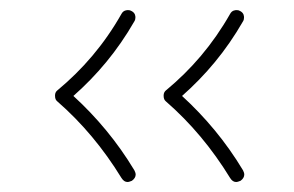

<svg xmlns="http://www.w3.org/2000/svg" viewBox="-20 -496 579 378"><path d="M453.6 -140.1C458.5 -143.6 460.9 -147.9 460.9 -152.3C460.9 -154.8 460 -157.7 458.5 -160.6C424.8 -216.8 383.8 -265.6 338.4 -307.1C384.8 -348.1 424.8 -395.5 458.5 -454.1C460 -456.5 460.4 -459 460.4 -461.4C460.4 -463.9 460.4 -470.2 453.1 -474.1C450.7 -475.6 448.7 -476.1 446.3 -476.1C443.8 -476.1 437 -476.1 433.1 -468.8C398.4 -407.7 356 -358.9 307.1 -318.4C301.3 -314 302.2 -307.1 302.2 -306.6C302.2 -302.2 303.7 -298.8 306.6 -296.4C355.5 -253.9 397.5 -203.6 433.1 -145.5C436.5 -140.1 440.4 -137.7 444.8 -137.7C447.3 -137.7 450.2 -138.7 453.6 -140.1ZM239.7 -140.1C244.6 -143.6 247.1 -147.9 247.1 -152.3C247.1 -154.8 246.1 -157.7 244.6 -160.6C210.9 -216.8 169.9 -265.6 124.5 -307.1C170.9 -348.1 210.9 -395.5 244.6 -454.1C246.1 -456.5 246.6 -459 246.6 -461.4C246.6 -463.9 246.6 -470.2 239.3 -474.1C236.8 -475.6 234.9 -476.1 232.4 -476.1C230 -476.1 223.1 -476.1 219.2 -468.8C184.6 -407.7 142.1 -358.9 93.3 -318.4C87.4 -314 88.4 -307.1 88.4 -306.6C88.4 -302.2 89.8 -298.8 92.8 -296.4C141.6 -253.9 183.6 -203.6 219.2 -145.5C222.7 -140.1 226.6 -137.7 231 -137.7C233.4 -137.7 236.3 -138.7 239.7 -140.1Z"/></svg>

Font: Mikhak ExtraLight
Style: Regular
Weight: 200
Designer: Amin Abedi
Version: Version 3.2